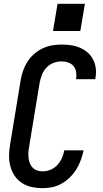

<svg xmlns="http://www.w3.org/2000/svg" viewBox="-20 -976 540 1004"><path d="M203 8Q174 8 146 2Q118 -4 95 -19Q72 -34 56.5 -57Q41 -80 34 -107Q27 -134 27.5 -163Q28 -192 33 -222L88 -556Q92 -581 100.5 -605.5Q109 -630 123 -652.5Q137 -675 157.5 -693Q178 -711 202 -722.5Q226 -734 251 -738.5Q276 -743 301 -743Q326 -743 351 -739.5Q376 -736 398 -726.5Q420 -717 438 -701.5Q456 -686 467 -664.5Q478 -643 481 -618Q484 -593 479 -568Q479 -566 479 -564.5Q479 -563 478 -562H378Q378 -562 378 -563Q378 -564 378 -565Q381 -583 378 -600.5Q375 -618 364 -631Q353 -644 336 -649.5Q319 -655 301 -655Q280 -655 258.5 -646.5Q237 -638 222 -621.5Q207 -605 199 -584Q191 -563 187 -542L132 -207Q129 -192 128.5 -177.5Q128 -163 129.5 -148.5Q131 -134 136.5 -121Q142 -108 151.5 -98.5Q161 -89 174.5 -84.5Q188 -80 203 -80Q224 -80 244.5 -88.5Q265 -97 280 -113.5Q295 -130 304 -150Q313 -170 316 -190H417Q412 -165 403 -140Q394 -115 380 -92Q366 -69 346.5 -49.5Q327 -30 303.5 -16.5Q280 -3 254.5 2.5Q229 8 203 8ZM257 -814 281 -956H424L400 -814Z"/></svg>

Font: Iosevka SS04 Semibold Oblique
Style: Regular
Weight: 600
Italic angle: -9°
Monospace: yes
Designer: Belleve Invis
Foundry: Belleve Invis
Version: Version 19.0.0; ttfautohint (v1.8.4)